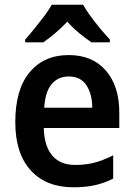

<svg xmlns="http://www.w3.org/2000/svg" viewBox="-20 -879 569 816"><path d="M272 -645Q373 -645 430 -579Q487 -513 487 -401V-335H166Q168 -258 202 -218Q236 -178 299 -178Q345 -178 382.5 -188Q420 -198 461 -219V-120Q424 -101 384 -92Q344 -83 292 -83Q176 -83 110.5 -155Q45 -227 45 -360Q45 -499 106 -572Q167 -645 272 -645ZM272 -554Q227 -554 199.5 -521.5Q172 -489 168 -421H372Q372 -479 347.5 -516.5Q323 -554 272 -554ZM333 -859Q345 -837 365 -810Q385 -783 406.5 -757Q428 -731 447 -711V-699H369Q345 -715 317.5 -737.5Q290 -760 266 -787Q241 -760 214 -737.5Q187 -715 164 -699H87V-711Q105 -731 126.5 -757.5Q148 -784 168 -810.5Q188 -837 200 -859Z"/></svg>

Font: Noto Sans Telugu UI SemiCondensed SemiBold
Style: Regular
Weight: 600
Width: 4
Designer: Jelle Bosma - Monotype Design Team
Foundry: Monotype Imaging Inc.
Version: Version 2.005; ttfautohint (v1.8.4.7-5d5b)